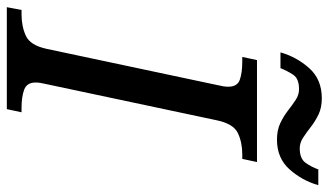

<svg xmlns="http://www.w3.org/2000/svg" viewBox="-236 -724 939 548"><g transform="rotate(90 233.0 -449.5)"><path d="M-21 0 -13 -42H0Q34 -42 61 -54.5Q88 -67 98 -114L202 -604Q206 -620 206 -632Q206 -658 186 -665Q166 -672 134 -672H121L130 -714H421L412 -672H399Q365 -672 338.5 -659.5Q312 -647 302 -600L198 -110Q194 -94 194 -82Q194 -57 214.5 -49.5Q235 -42 266 -42H279L270 0ZM357 -771Q330 -771 310 -780.5Q290 -790 274 -802.5Q258 -815 243.5 -824.5Q229 -834 213 -834Q183 -834 172 -817.5Q161 -801 153 -781H108Q121 -827 153 -863Q185 -899 239 -899Q266 -899 285.5 -889.5Q305 -880 321 -867.5Q337 -855 351.5 -845.5Q366 -836 382 -836Q411 -836 423 -852.5Q435 -869 442 -889H487Q474 -843 442 -807Q410 -771 357 -771Z"/></g></svg>

Font: NotoSerif-Italic
Style: Regular
Weight: 400
Italic angle: -12°
Designer: Monotype Design Team
Foundry: Monotype Imaging Inc.
Version: Version 2.007; ttfautohint (v1.8) -l 8 -r 50 -G 200 -x 14 -D